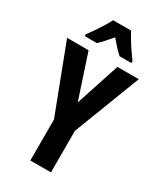

<svg xmlns="http://www.w3.org/2000/svg" viewBox="-229 -1016 932 1100"><g transform="rotate(30 237.0 -466.5)"><path d="M237.8 -423.8 333 -713.9H474.1L305.2 -274.9V0H168.9V-271L0 -713.9H142.1ZM296.9 -933.1Q308.1 -911.1 323 -886.5Q337.9 -861.8 355.2 -836.2Q372.6 -810.5 391.1 -786.1V-772.9H313Q295.9 -788.1 277.1 -808.3Q258.3 -828.6 236.8 -854Q215.3 -828.6 196.3 -807.1Q177.2 -785.6 162.1 -772.9H83V-786.1Q98.6 -805.7 116.9 -832.8Q135.3 -859.9 151.9 -887Q168.5 -914.1 177.7 -933.1Z"/></g></svg>

Font: Open Sans Condensed
Style: Regular
Weight: 400
Width: 3
Designer: Monotype Design Team
Foundry: Monotype Imaging Inc.
Version: Version 3.000